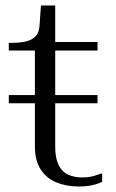

<svg xmlns="http://www.w3.org/2000/svg" viewBox="-20 -669 424 699"><path d="M12 -293V-323H335V-293ZM12 -485V-513H22Q54 -513 76 -518.5Q98 -524 110.5 -538Q123 -552 124 -578L149 -516H335V-485ZM181 -135Q181 -94 193 -69Q205 -44 227.5 -33.5Q250 -23 278 -23Q303 -23 322 -28.5Q341 -34 352 -38V-7Q342 -2 328.5 2Q315 6 299.5 8Q284 10 266 10Q223 10 186.5 -4.5Q150 -19 128.5 -51.5Q107 -84 107 -137V-514L120 -517L129 -649H181Z"/></svg>

Font: Roboto Serif 120pt Expanded Light
Style: Regular
Weight: 300
Width: 7
Designer: Greg Gazdowicz
Foundry: Commercial Type
Version: Version 1.008